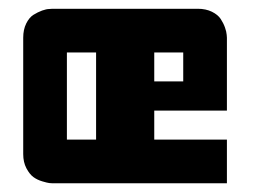

<svg xmlns="http://www.w3.org/2000/svg" viewBox="-20 -420 606 440"><path d="M100.1 0Q97.2 0 92.8 -0.5Q88.4 -1 76.9 -4.4Q65.4 -7.8 56.6 -14.2Q47.9 -20.5 40.5 -34.4Q33.2 -48.3 33.2 -66.9V-333.5Q33.2 -352.1 40 -366Q46.9 -379.9 56.6 -386Q66.4 -392.1 76.4 -395.8Q86.4 -399.4 93.3 -399.4L100.1 -399.9H433.1Q451.7 -399.9 465.6 -393.1Q479.5 -386.2 485.8 -376.5Q492.2 -366.7 495.6 -356.9Q499 -347.2 499.5 -340.3L500 -333.5V-166.5H333.5V-100.1H500V0ZM133.3 -299.8V-100.1H200.2V-299.8ZM399.9 -233.4V-299.8H333.5V-233.4Z"/></svg>

Font: Malkor
Style: Bold
Weight: 700
Version: Version 1.3